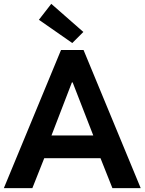

<svg xmlns="http://www.w3.org/2000/svg" viewBox="-21 -980 753 1000"><path d="M296.9 -719.7H414.1L711.9 0H564.5L502.4 -156.2H209.5L147.5 0H-1ZM181.6 -877 246.1 -960 413.1 -813.5 355.5 -755.9ZM464.8 -274.4 357.4 -550.8H353.5L247.1 -274.4Z"/></svg>

Font: Reddit Sans Fudge
Style: Bold
Weight: 700
Designer: Stephen Hutchings
Foundry: Reddit
Version: Version 1.013